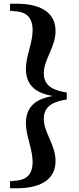

<svg xmlns="http://www.w3.org/2000/svg" viewBox="-20 -830 423 1030"><path d="M338 -334C238 -348 215 -389 215 -438C215 -510 278 -577 278 -664C278 -764 196 -810 70 -810H34V-772L67 -769C128 -764 155 -729 155 -668C155 -599 119 -529 119 -462C119 -390 152 -333 264 -315C152 -297 119 -240 119 -168C119 -101 155 -31 155 39C155 99 128 134 67 139L34 142V180H70C196 180 278 134 278 34C278 -53 215 -120 215 -191C215 -241 238 -282 338 -296Z"/></svg>

Font: GenKiMin2 TW H
Style: Regular
Weight: 900
Version: Version 2.100;PS 2.1;hotconv 16.6.51;makeotf.lib2.5.65220 DE